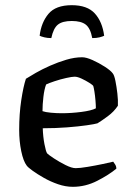

<svg xmlns="http://www.w3.org/2000/svg" viewBox="-20 -721 509 741"><path d="M261 0Q233 0 204 -10Q175 -20 149.5 -34.5Q124 -49 106 -62Q88 -75 83 -82Q70 -99 62 -137.5Q54 -176 54 -220Q54 -281 62 -334Q70 -387 80 -417Q94 -426 118.5 -440Q143 -454 173.5 -467.5Q204 -481 236 -490.5Q268 -500 297 -500Q313 -500 337.5 -489Q362 -478 384.5 -463.5Q407 -449 415 -438Q421 -431 425.5 -408.5Q430 -386 433 -360Q436 -334 435 -313Q420 -290 395.5 -272Q371 -254 356 -245Q346 -242 315 -237.5Q284 -233 239.5 -229.5Q195 -226 145 -226Q146 -194 151.5 -165Q157 -136 162 -129Q168 -123 188.5 -109.5Q209 -96 233 -84Q257 -72 272 -72Q288 -72 318 -77Q348 -82 376.5 -88Q405 -94 417 -97Q420 -93 424.5 -86Q429 -79 429 -70Q400 -46 355 -23Q310 0 261 0ZM218 -284Q255 -284 294 -289Q333 -294 350 -303Q350 -315 348.5 -333Q347 -351 344.5 -367Q342 -383 340 -389Q338 -393 324.5 -401.5Q311 -410 295 -417.5Q279 -425 268 -425Q258 -425 235.5 -420Q213 -415 190.5 -407.5Q168 -400 158 -395Q151 -377 147.5 -347Q144 -317 144 -292Q155 -288 176.5 -286Q198 -284 218 -284ZM257 -701Q317 -701 346 -669Q375 -637 382 -583Q376 -580 364.5 -577Q353 -574 336 -574Q329 -612 311 -626Q293 -640 257 -640Q221 -640 203.5 -626Q186 -612 178 -574Q163 -574 151 -577Q139 -580 133 -583Q139 -634 167 -667.5Q195 -701 257 -701Z"/></svg>

Font: Texturina
Style: Regular
Weight: 400
Designer: Guillermo Torres Carreño
Foundry: Omnibus-Type
Version: Version 1.002; ttfautohint (v1.8.3)